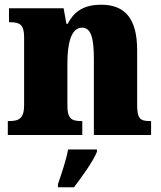

<svg xmlns="http://www.w3.org/2000/svg" viewBox="-20 -571 682 812"><path d="M13 0H328V-59H324C283 -59 265 -69 265 -124V-303C265 -382 279 -454 327 -454C367 -454 377 -405 377 -320V0H619V-59H615C573 -59 560 -68 560 -129V-359C560 -493 508 -551 408 -551C325 -551 289 -514 266 -470H261L249 -536H18V-477H22C63 -477 82 -468 82 -413V-127C82 -68 59 -59 17 -59H13ZM225 208V221H293C326 177 373 113 390 71V61H268C261 103 238 170 225 208Z"/></svg>

Font: Noto Serif Ethiopic SemiCondensed Black
Style: Regular
Weight: 900
Width: 4
Designer: Monotype Design Team
Foundry: Monotype Imaging Inc.
Version: Version 2.102